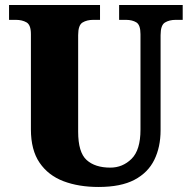

<svg xmlns="http://www.w3.org/2000/svg" viewBox="-20 -734 762 764"><path d="M372 10Q293 10 232.5 -13Q172 -36 137.5 -86.5Q103 -137 103 -219V-598Q103 -635 85.5 -645Q68 -655 43 -655H16V-714H378V-655H351Q326 -655 308.5 -644.5Q291 -634 291 -594V-210Q291 -128 324.5 -97.5Q358 -67 419 -67Q468 -67 503.5 -102Q539 -137 539 -218V-598Q539 -635 522.5 -645Q506 -655 481 -655H454V-714H707V-655H679Q654 -655 636.5 -644.5Q619 -634 619 -594V-216Q619 -149 594 -98Q569 -47 515 -18.5Q461 10 372 10Z"/></svg>

Font: Noto Serif Myanmar SemiCondensed Black
Style: Regular
Weight: 900
Width: 4
Designer: Ben Mitchell and the Monotype Design Team
Foundry: Monotype Imaging Inc.
Version: Version 2.106; ttfautohint (v1.8.4.7-5d5b)